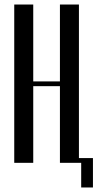

<svg xmlns="http://www.w3.org/2000/svg" viewBox="-20 -720 431 849"><path d="M127 -700V-360H245V-700H329V0H245V-339H127V0H43V-700ZM315 -21H391V109H339V0H315Z"/></svg>

Font: Moniqa SemBd Narrow Heading
Style: Regular
Weight: 600
Width: 4
Designer: Rajesh Rajput
Foundry: Rajesh Rajput
Version: Version 1.000